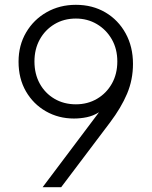

<svg xmlns="http://www.w3.org/2000/svg" viewBox="-20 -777 632 797"><path d="M157 0 391 -311Q367 -296 340.5 -290.5Q314 -285 287 -285Q223 -285 170.5 -315Q118 -345 87.5 -398Q57 -451 57 -521Q57 -589 88.5 -642.5Q120 -696 174 -726.5Q228 -757 295 -757Q364 -757 417.5 -725.5Q471 -694 501.5 -638.5Q532 -583 532 -512Q532 -446 507.5 -388Q483 -330 437 -269L234 0ZM295 -344Q344 -344 383 -367Q422 -390 444.5 -430Q467 -470 467 -522Q467 -574 444 -614Q421 -654 382 -677Q343 -700 295 -700Q245 -700 206 -676.5Q167 -653 145 -613Q123 -573 123 -522Q123 -470 145 -430Q167 -390 206 -367Q245 -344 295 -344Z"/></svg>

Font: Plus Jakarta Sans Light
Style: Regular
Weight: 300
Designer: Gumpita Rahayu
Foundry: Tokotype
Version: Version 2.006; ttfautohint (v1.8.4.7-5d5b)